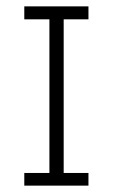

<svg xmlns="http://www.w3.org/2000/svg" viewBox="-20 -583 363 603"><path d="M135.2 -18V-545H180V-18ZM56.3 0V-39.8H257.8V0ZM56.3 -522.3V-563H257.8V-522.3Z"/></svg>

Font: Darker Grotesque Light
Style: Regular
Weight: 300
Designer: Gabriel Lam
Foundry: TypeRant
Version: Version 1.000;gftools[0.9.28]